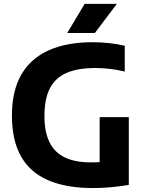

<svg xmlns="http://www.w3.org/2000/svg" viewBox="-20 -969 753 998"><path d="M464.5 8.5Q324 8.5 230 -32.2Q136 -73 89 -156.5Q42 -240 42 -368.5Q42 -496 90.5 -580.5Q139 -665 232.5 -707.2Q326 -749.5 461.5 -749.5Q505 -749.5 546.8 -745Q588.5 -740.5 628.5 -731V-597Q589.5 -606.5 551.8 -611Q514 -615.5 476 -615.5Q385.5 -615.5 327 -590.5Q268.5 -565.5 239.8 -510.8Q211 -456 211 -366Q211 -282 237.8 -228.8Q264.5 -175.5 318 -150.2Q371.5 -125 452 -125Q482.5 -125 512.5 -127.2Q542.5 -129.5 567.5 -133.5L498 -73V-360H649.5V-8Q601.5 0 555.8 4.2Q510 8.5 464.5 8.5ZM329.5 -797.5 420 -949H587.5L473 -797.5Z"/></svg>

Font: Encode Sans SC Condensed Thin
Style: Bold
Weight: 700
Version: Version 3.002